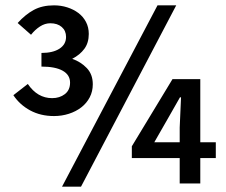

<svg xmlns="http://www.w3.org/2000/svg" viewBox="-20 -686 847 718"><path d="M182 -252Q132 -252 93 -273Q54 -294 30 -330L84 -372Q120 -319 175 -319Q203 -319 222.5 -334Q242 -349 242 -377Q242 -406 214.5 -421.5Q187 -437 135 -437V-488Q178 -488 202.5 -504Q227 -520 227 -548Q227 -571 211 -585Q195 -599 168 -599Q148 -599 129.5 -587Q111 -575 96 -556L46 -600Q75 -632 106.5 -649Q138 -666 182 -666Q208 -666 231.5 -658.5Q255 -651 273 -637.5Q291 -624 301.5 -604Q312 -584 312 -559Q312 -526 295.5 -503.5Q279 -481 250 -466Q282 -455 304.5 -431.5Q327 -408 327 -371Q327 -344 315.5 -322Q304 -300 284 -284.5Q264 -269 237.5 -260.5Q211 -252 182 -252ZM212 12 569 -666H639L283 12ZM652 0V-95H473V-139L625 -390H729V-154H787V-95H729V0ZM557 -154H652V-209L657 -322H653L608 -243Z"/></svg>

Font: Giro Semibold
Style: Regular
Weight: 600
Designer: Paul D. Hunt
Foundry: Adobe Systems Incorporated
Version: Version 1.000;PS 1.0;hotconv 1.0.88;makeotf.lib2.5.647800